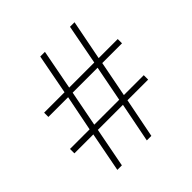

<svg xmlns="http://www.w3.org/2000/svg" viewBox="-186 -866 1018 1018"><g transform="rotate(-45 323.0 -357.0)"><path d="M470 -457H618V-489H475L519 -714H485L442 -489H254L297 -714H262L219 -489H66V-457H214L174 -256H27V-223H169L126 0H160L203 -223H391L347 0H381L425 -223H580V-256H431ZM209 -256 248 -457H435L396 -256Z"/></g></svg>

Font: Noto Sans Myanmar UI ExtraLight
Style: Regular
Weight: 200
Designer: Monotype Design Team
Foundry: Monotype Imaging Inc.
Version: Version 2.103